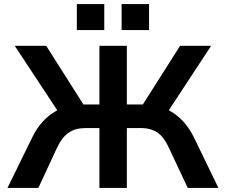

<svg xmlns="http://www.w3.org/2000/svg" viewBox="-20 -932 1121 952"><path d="M17 0 140 -251Q162 -296 191.5 -328.5Q221 -361 257.5 -381.5Q294 -402 337 -408L276 -367L53 -705H209L407 -393L383 -414H473V-705H609V-414H700L675 -393L873 -705H1027L805 -367L745 -408Q788 -402 824 -381.5Q860 -361 889.5 -328.5Q919 -296 941 -252L1063 0H911L816 -202Q794 -251 761.5 -274Q729 -297 678 -297H609V0H473V-297H404Q354 -297 321 -274.5Q288 -252 264 -202L170 0ZM583 -783V-912H719V-783ZM361 -783V-912H497V-783Z"/></svg>

Font: Nunito Sans 7pt
Style: Bold
Weight: 700
Designer: Vernon Adams
Foundry: Vernon Adams
Version: Version 3.101;gftools[0.9.27]